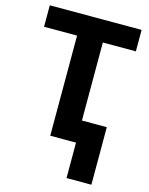

<svg xmlns="http://www.w3.org/2000/svg" viewBox="-134 -798 847 1089"><g transform="rotate(15 289.5 -253.0)"><path d="M365.2 208V0H213.9V-587.9H20V-713.9H559.1V-587.9H365.2V-129.9H511.2V208Z"/></g></svg>

Font: Wonky
Style: Regular
Weight: 400
Designer: Monotype Design Team
Foundry: Monotype Imaging Inc.
Version: Version 3.000